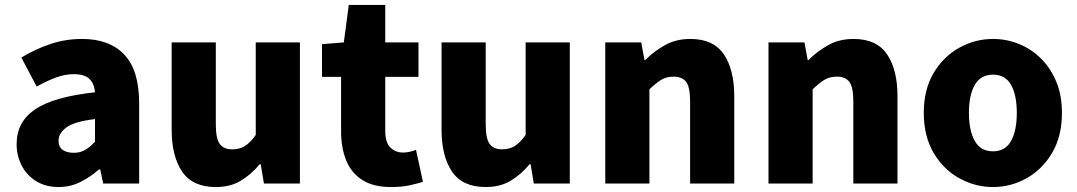

<svg xmlns="http://www.w3.org/2000/svg" viewBox="-20 -740 4341 774"><path d="M216 14Q164 14 126 -9.5Q88 -33 67.5 -72.5Q47 -112 47 -159Q47 -249 122 -299.5Q197 -350 363 -368Q360 -403 340.5 -422Q321 -441 277 -441Q243 -441 207 -428Q171 -415 128 -391L66 -508Q122 -542 183 -562.5Q244 -583 311 -583Q421 -583 481 -520Q541 -457 541 -323V0H396L384 -57H379Q344 -26 303.5 -6Q263 14 216 14ZM277 -124Q304 -124 324 -136Q344 -148 363 -169V-260Q280 -250 248 -226.5Q216 -203 216 -173Q216 -148 232.5 -136Q249 -124 277 -124Z M850 14Q756 14 714 -48.5Q672 -111 672 -217V-569H850V-239Q850 -181 866 -159.5Q882 -138 916 -138Q946 -138 967.5 -151.5Q989 -165 1011 -196V-569H1189V0H1044L1031 -78H1027Q992 -36 950 -11Q908 14 850 14Z M1556 14Q1485 14 1440.5 -14.5Q1396 -43 1375.5 -93.5Q1355 -144 1355 -211V-430H1278V-562L1366 -569L1386 -720H1533V-569H1667V-430H1533V-213Q1533 -166 1553.5 -145.5Q1574 -125 1605 -125Q1619 -125 1633 -128.5Q1647 -132 1657 -136L1685 -7Q1663 0 1631.5 7Q1600 14 1556 14Z M1938 14Q1844 14 1802 -48.5Q1760 -111 1760 -217V-569H1938V-239Q1938 -181 1954 -159.5Q1970 -138 2004 -138Q2034 -138 2055.5 -151.5Q2077 -165 2099 -196V-569H2277V0H2132L2119 -78H2115Q2080 -36 2038 -11Q1996 14 1938 14Z M2420 0V-569H2565L2578 -498H2581Q2616 -533 2660.5 -558Q2705 -583 2763 -583Q2856 -583 2898 -521Q2940 -459 2940 -352V0H2762V-330Q2762 -389 2746 -410Q2730 -431 2696 -431Q2666 -431 2645 -418Q2624 -405 2598 -380V0Z M3078 0V-569H3223L3236 -498H3239Q3274 -533 3318.5 -558Q3363 -583 3421 -583Q3514 -583 3556 -521Q3598 -459 3598 -352V0H3420V-330Q3420 -389 3404 -410Q3388 -431 3354 -431Q3324 -431 3303 -418Q3282 -405 3256 -380V0Z M3983 14Q3911 14 3847 -21.5Q3783 -57 3743.5 -124Q3704 -191 3704 -285Q3704 -379 3743.5 -445.5Q3783 -512 3847 -547.5Q3911 -583 3983 -583Q4037 -583 4087 -563Q4137 -543 4176 -504.5Q4215 -466 4238 -411Q4261 -356 4261 -285Q4261 -191 4221.5 -124Q4182 -57 4118.5 -21.5Q4055 14 3983 14ZM3983 -130Q4033 -130 4056 -172Q4079 -214 4079 -285Q4079 -356 4056 -397.5Q4033 -439 3983 -439Q3933 -439 3909.5 -397.5Q3886 -356 3886 -285Q3886 -214 3909.5 -172Q3933 -130 3983 -130Z"/></svg>

Font: Source Han Sans SC Heavy
Style: Regular
Weight: 900
Designer: Ryoko NISHIZUKA Ë•øÂ°öÊ∂ºÂ≠ê (kana, bopomofo & ideographs); Paul D. Hunt (Latin, Greek & Cyrillic); Sandoll Communicatio
Foundry: Adobe
Version: Version 2.004;hotconv 1.0.118;makeotfexe 2.5.65603